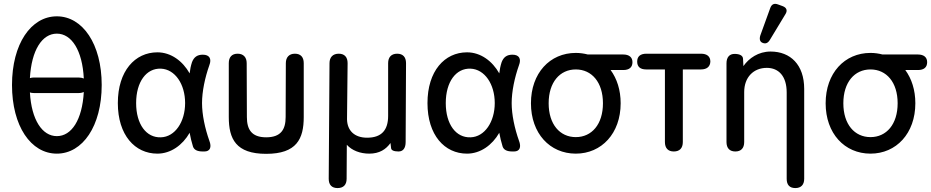

<svg xmlns="http://www.w3.org/2000/svg" viewBox="-20 -770 4733 976"><path d="M379 -376H153C145 -376 138 -375 132 -373C140 -515 194 -599 269 -599C344 -599 399 -514 406 -371C399 -374 390 -376 379 -376ZM41 -338C41 -129 137 11 269 11C400 11 497 -129 497 -338C497 -546 400 -687 269 -687C137 -687 41 -546 41 -338ZM132 -300C138 -298 145 -297 153 -297H379C390 -297 399 -299 406 -302C398 -161 344 -78 269 -78C195 -78 140 -160 132 -300Z M780 11C848 11 908 -32 944 -95C948 -73 954 -47 961 -25C967 -8 983 0 1011 0H1019C1048 0 1057 -22 1044 -55C1022 -117 1007 -187 1007 -246C1007 -305 1022 -376 1044 -438C1057 -471 1045 -492 1011 -492C983 -492 966 -480 956 -454C950 -436 946 -416 944 -397C909 -459 850 -504 780 -504C666 -504 579 -409 579 -246C579 -83 666 11 780 11ZM672 -246C672 -354 724 -424 798 -421C870 -418 921 -342 921 -246C921 -151 870 -74 798 -72C724 -69 672 -138 672 -246Z M1333 12C1488 12 1524 -64 1524 -175V-449C1524 -480 1508 -497 1479 -497C1450 -497 1433 -479 1433 -449L1432 -175C1432 -113 1409 -72 1333 -72C1258 -72 1235 -113 1235 -175L1234 -449C1234 -479 1217 -497 1188 -497C1159 -497 1143 -480 1143 -449V-175C1143 -64 1179 12 1333 12Z M1696 186C1726 186 1742 169 1742 139L1743 -34C1769 -5 1811 11 1857 11C1909 11 1942 -11 1965 -43L1968 -17C1969 -6 1982 0 2006 0C2029 0 2042 -17 2042 -48L2044 -449C2044 -480 2028 -497 1999 -497C1969 -497 1953 -479 1953 -449V-181C1953 -109 1920 -70 1846 -70C1783 -70 1745 -105 1744 -164L1747 -449C1747 -480 1731 -497 1702 -497C1672 -497 1655 -479 1655 -449L1651 139C1651 170 1667 186 1696 186Z M2354 11C2422 11 2482 -32 2518 -95C2522 -73 2528 -47 2535 -25C2541 -8 2557 0 2585 0H2593C2622 0 2631 -22 2618 -55C2596 -117 2581 -187 2581 -246C2581 -305 2596 -376 2618 -438C2631 -471 2619 -492 2585 -492C2557 -492 2540 -480 2530 -454C2524 -436 2520 -416 2518 -397C2483 -459 2424 -504 2354 -504C2240 -504 2153 -409 2153 -246C2153 -83 2240 11 2354 11ZM2246 -246C2246 -354 2298 -424 2372 -421C2444 -418 2495 -342 2495 -246C2495 -151 2444 -74 2372 -72C2298 -69 2246 -138 2246 -246Z M2907 11C3038 11 3135 -92 3135 -245C3135 -313 3116 -370 3084 -414H3148C3179 -414 3195 -428 3195 -454C3195 -479 3178 -493 3148 -493H2968C2949 -498 2928 -501 2907 -501C2775 -501 2679 -398 2679 -245C2679 -92 2775 11 2907 11ZM2769 -245C2769 -352 2826 -417 2907 -417C2988 -417 3045 -352 3045 -245C3045 -138 2988 -73 2907 -73C2826 -73 2769 -138 2769 -245Z M3405 0C3435 0 3451 -17 3451 -48V-417H3543C3574 -417 3590 -432 3591 -457C3591 -483 3574 -497 3543 -497H3266C3235 -497 3219 -483 3219 -457C3219 -431 3234 -417 3265 -417H3360V-48C3360 -17 3376 0 3405 0Z M3718 0C3747 0 3763 -17 3763 -48V-302C3763 -377 3810 -425 3878 -425C3938 -425 3979 -383 3979 -300V139C3979 170 3994 186 4023 186C4052 186 4068 169 4068 139V-318C4068 -441 3998 -508 3897 -508C3835 -508 3787 -474 3759 -434L3757 -472C3756 -487 3741 -496 3714 -496C3688 -496 3673 -479 3673 -448V-48C3673 -17 3689 0 3718 0ZM3845 -590C3839 -571 3843 -557 3857 -552C3872 -546 3884 -551 3894 -568L3972 -697C3984 -715 3980 -731 3958 -739L3936 -747C3916 -755 3902 -749 3895 -728Z M4405 11C4536 11 4633 -92 4633 -245C4633 -313 4614 -370 4582 -414H4646C4677 -414 4693 -428 4693 -454C4693 -479 4676 -493 4646 -493H4466C4447 -498 4426 -501 4405 -501C4273 -501 4177 -398 4177 -245C4177 -92 4273 11 4405 11ZM4267 -245C4267 -352 4324 -417 4405 -417C4486 -417 4543 -352 4543 -245C4543 -138 4486 -73 4405 -73C4324 -73 4267 -138 4267 -245Z"/></svg>

Font: 寒蝉半圆体
Style: Regular
Weight: 400
Designer: Yoshimichi Ohira & Warren
Foundry: ChillType
Version: Version 1.800;Glyphs 3.1.1 (3135)